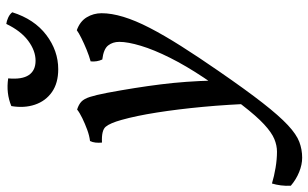

<svg xmlns="http://www.w3.org/2000/svg" viewBox="-322 -527 980 610"><g transform="rotate(-90 168.0 -222.0)"><path d="M125 -467Q141 -462 150 -453.5Q159 -445 165 -426.5Q171 -408 178 -372Q195 -281 205 -201Q215 -121 217 -35L144 100Q141 13 133.5 -67Q126 -147 115.5 -213.5Q105 -280 92 -326Q82 -362 70.5 -376Q59 -390 20 -388Q19 -399 20 -408.5Q21 -418 25 -426Q42 -428 61 -435Q80 -442 97.5 -450.5Q115 -459 125 -467ZM377 -468Q405 -458 418 -436.5Q431 -415 431 -389Q431 -358 419.5 -320Q408 -282 384.5 -236.5Q361 -191 326.5 -136.5Q292 -82 247 -17Q187 70 146 122.5Q105 175 75.5 202.5Q46 230 22 239Q-2 248 -28 248Q-50 248 -73.5 238.5Q-97 229 -117 212Q-118 196 -116 180.5Q-114 165 -110 152Q-87 159 -60 163.5Q-33 168 -9 168Q11 168 31.5 159.5Q52 151 78 127Q104 103 139.5 57Q175 11 226 -64Q264 -121 289.5 -172Q315 -223 327.5 -264.5Q340 -306 340 -333Q340 -354 328.5 -368.5Q317 -383 284 -387Q276 -404 278 -424Q296 -429 315.5 -437Q335 -445 352 -453.5Q369 -462 377 -468ZM253 -527Q209 -527 180.5 -547Q152 -567 140.5 -601Q129 -635 136 -676Q177 -693 224 -686Q220 -642 234.5 -620.5Q249 -599 280 -599Q312 -599 343.5 -622.5Q375 -646 397 -692Q406 -691 417 -686Q428 -681 434 -673Q412 -603 362 -565Q312 -527 253 -527Z"/></g></svg>

Font: Vollkorn
Style: Italic
Weight: 400
Italic angle: -11°
Designer: Friedrich Althausen
Foundry: Friedrich Althausen
Version: Version 5.001